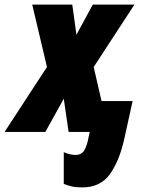

<svg xmlns="http://www.w3.org/2000/svg" viewBox="-73 -573 645 834"><path d="M204 226V88Q231 100 255 100Q282 100 294 78.5Q306 57 312 22L317 0H225L204 -144L124 0H-53L131 -282L67 -553H241L259 -422L330 -553H511L334 -282L368 -134H503L468 25Q447 123 405.5 182Q364 241 285 241Q257 241 239.5 237Q222 233 204 226Z"/></svg>

Font: Noto Sans UI CondBlack
Style: Italic
Weight: 900
Width: 3
Italic angle: -12°
Designer: Monotype Design Team
Foundry: Monotype Imaging Inc.
Version: Version 1.001